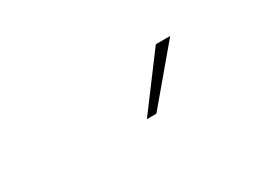

<svg xmlns="http://www.w3.org/2000/svg" viewBox="-27 -879 554 419"><g transform="rotate(-30 250.0 -670.0)"><path d="M286.1 -604H262.2L360.8 -735.8H397Z"/></g></svg>

Font: Creato Display Thin
Style: Italic
Weight: 265
Italic angle: -10°
Version: Version 1.000